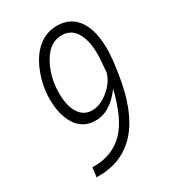

<svg xmlns="http://www.w3.org/2000/svg" viewBox="-177 -819 831 923"><g transform="rotate(-30 238.5 -357.5)"><path d="M367.2 -323.7Q297.9 -229.5 214.4 -232.9Q173.8 -233.4 143.1 -256.6Q112.3 -279.8 95.7 -323.5Q79.1 -367.2 78.1 -418Q75.2 -494.1 103.3 -569.1Q131.3 -644 178.5 -683.1Q225.6 -722.2 287.6 -721.2Q361.8 -719.2 400.6 -661.1Q439.5 -603 438 -496.6Q437.5 -450.7 424.3 -367.7Q395.5 -182.6 315.7 -90.1Q235.8 2.4 106 5.4H85.4L91.8 -46.4H108.4Q205.6 -48.3 268.6 -112.1Q331.5 -175.8 367.2 -323.7ZM225.6 -283.7Q271.5 -281.7 319.3 -320.6Q367.2 -359.4 379.4 -408.7L385.3 -486.3Q388.7 -570.3 363 -619.1Q337.4 -668 284.7 -669.9Q216.8 -672.4 174.1 -599.6Q131.3 -526.9 131.3 -433.6Q131.3 -363.8 156.5 -324.2Q181.6 -284.7 225.6 -283.7Z"/></g></svg>

Font: TypoPRO Roboto
Style: Italic
Weight: 300
Italic angle: -12°
Designer: Google
Version: Version 2.136; 2016